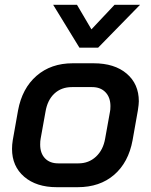

<svg xmlns="http://www.w3.org/2000/svg" viewBox="-20 -770 626 798"><path d="M30 -151Q30 -169 33 -187L55 -311Q72 -403 132 -455Q192 -507 282 -507H369Q456 -507 506.5 -464Q557 -421 557 -349Q557 -337 553 -311L531 -187Q514 -95 454.5 -43.5Q395 8 303 8H216Q131 8 80.5 -35.5Q30 -79 30 -151ZM306 -91Q349 -91 379 -119Q409 -147 417 -194L437 -305Q439 -313 439 -329Q439 -365 418.5 -386.5Q398 -408 363 -408H279Q235 -408 206 -381Q177 -354 169 -305L149 -194Q147 -185 147 -169Q147 -133 167 -112Q187 -91 222 -91ZM201 -750H300L360 -648L456 -750H562L388 -572H310Z"/></svg>

Font: Bai Jamjuree SemiBold
Style: Italic
Weight: 600
Italic angle: -10°
Version: Version 1.000; ttfautohint (v1.6)